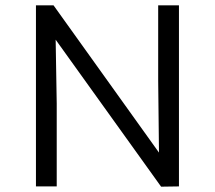

<svg xmlns="http://www.w3.org/2000/svg" viewBox="-20 -700 806 721"><path d="M652 -680V0L585 1L189 -551L193 -311V0H115V-680H181L577 -127L574 -399V-680Z"/></svg>

Font: Martel Sans Light
Style: Regular
Weight: 300
Designer: Dan Reynolds and Mathieu Réguer
Foundry: Dan Reynolds and Mathieu Réguer
Version: Version 1.002; ttfautohint (v1.1) -l 5 -r 5 -G 72 -x 0 -D la